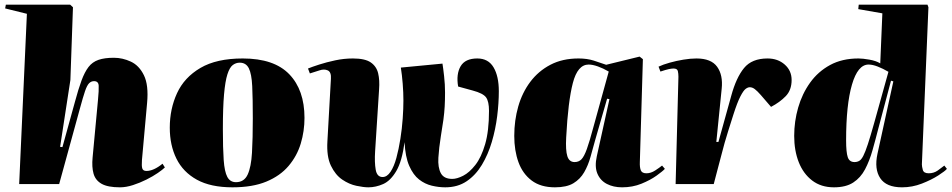

<svg xmlns="http://www.w3.org/2000/svg" viewBox="-20 -787 4069 821"><path d="M685 -71Q676 -62 655 -47.5Q634 -33 606 -19Q578 -5 548.5 4.5Q519 14 493 14Q441 14 414.5 -1Q388 -16 380 -44.5Q372 -73 376 -114L399 -360Q403 -401 402 -420.5Q401 -440 382 -440Q370 -440 361 -431Q352 -422 343.5 -397Q335 -372 322 -324L233 0H62L95 -728L2 -751L5 -767H280L292 -756L281 -445L237 -159L247 -158L300 -350Q315 -406 328.5 -442.5Q342 -479 358.5 -500.5Q375 -522 401 -531Q427 -540 467 -540Q504 -540 539.5 -523.5Q575 -507 595.5 -465Q616 -423 609 -347L587 -103Q585 -77 588.5 -66.5Q592 -56 606 -56Q637 -56 675 -87Z M974 14Q881 14 822 -18.5Q763 -51 734.5 -108.5Q706 -166 706 -241Q706 -321 737 -388.5Q768 -456 837 -496.5Q906 -537 1018 -537Q1152 -537 1217 -469.5Q1282 -402 1282 -283Q1282 -226 1266 -173Q1250 -120 1214 -77.5Q1178 -35 1119 -10.5Q1060 14 974 14ZM989 -8Q1024 -8 1039 -40.5Q1054 -73 1057.5 -134Q1061 -195 1061 -281Q1061 -366 1058.5 -418.5Q1056 -471 1044 -495Q1032 -519 1005 -519Q989 -519 975.5 -509Q962 -499 952.5 -469.5Q943 -440 938 -383.5Q933 -327 933 -235Q933 -153 936.5 -103Q940 -53 952 -30.5Q964 -8 989 -8Z M1872 -515Q1875 -497 1879 -461.5Q1883 -426 1883 -391Q1883 -359 1881.5 -332Q1880 -305 1876 -275Q1872 -245 1865 -204Q1857 -154 1854.5 -112.5Q1852 -71 1865 -46.5Q1878 -22 1914 -22Q1934 -22 1960.5 -35.5Q1987 -49 2012.5 -81.5Q2038 -114 2054.5 -170.5Q2071 -227 2071 -313Q2071 -353 2058.5 -370.5Q2046 -388 2001 -400L1939 -417Q1930 -470 1949.5 -503.5Q1969 -537 2021 -537Q2068 -537 2090.5 -499Q2113 -461 2113 -397Q2113 -347 2106 -290.5Q2099 -234 2083 -180Q2067 -126 2040.5 -82Q2014 -38 1975.5 -12Q1937 14 1884 14Q1856 14 1826.5 7Q1797 0 1772 -19.5Q1747 -39 1730 -77.5Q1713 -116 1710 -179Q1699 -97 1674.5 -55.5Q1650 -14 1618.5 0Q1587 14 1555 14Q1535 14 1504 7.5Q1473 1 1443.5 -19Q1414 -39 1395 -78.5Q1376 -118 1380 -183L1395 -450Q1397 -479 1381.5 -486Q1366 -493 1346 -486L1305 -473L1297 -494Q1314 -501 1345 -511Q1376 -521 1413.5 -529Q1451 -537 1489 -537Q1541 -537 1565.5 -520Q1590 -503 1597 -473.5Q1604 -444 1601 -405L1584 -140Q1581 -93 1586.5 -61.5Q1592 -30 1616 -30Q1635 -30 1650 -52.5Q1665 -75 1675 -112Q1685 -149 1692 -193Q1699 -237 1702 -280Q1705 -323 1705 -357Q1705 -391 1702 -429Q1699 -467 1694 -498Z M2716 -94Q2715 -72 2720 -59Q2725 -46 2744 -46Q2763 -46 2781.5 -58Q2800 -70 2811 -79L2823 -65Q2814 -55 2787.5 -36Q2761 -17 2723 -1.5Q2685 14 2640 14Q2603 14 2575 -0.5Q2547 -15 2534.5 -44.5Q2522 -74 2532 -119L2586 -363L2576 -365L2525 -188Q2515 -152 2505 -116Q2495 -80 2478 -50.5Q2461 -21 2432 -3.5Q2403 14 2353 14Q2292 14 2253.5 -15Q2215 -44 2197 -93.5Q2179 -143 2179 -206Q2179 -272 2196 -331.5Q2213 -391 2247.5 -437Q2282 -483 2333.5 -510Q2385 -537 2454 -537Q2490 -537 2518.5 -528Q2547 -519 2572 -510L2715 -545L2729 -534ZM2437 -94Q2455 -94 2466.5 -106Q2478 -118 2489.5 -150Q2501 -182 2517 -242L2583 -481Q2559 -495 2536.5 -503Q2514 -511 2497 -511Q2450 -511 2429.5 -432Q2409 -353 2401 -199Q2398 -144 2406 -119Q2414 -94 2437 -94Z M2881 -459Q2881 -472 2878.5 -483Q2876 -494 2860 -494Q2852 -494 2840 -491.5Q2828 -489 2804 -481L2796 -502Q2815 -511 2843.5 -519Q2872 -527 2902.5 -532Q2933 -537 2958 -537Q3021 -537 3046.5 -501.5Q3072 -466 3066 -408L3043 -180H3052L3107 -378Q3128 -455 3161.5 -496Q3195 -537 3262 -537Q3306 -537 3335.5 -511Q3365 -485 3365 -445Q3365 -402 3340 -376Q3315 -350 3277 -330L3233 -381Q3218 -398 3207.5 -406Q3197 -414 3186 -414Q3178 -414 3168.5 -407Q3159 -400 3146 -375Q3133 -350 3116 -297Q3103 -256 3094 -227.5Q3085 -199 3078.5 -176Q3072 -153 3066.5 -131Q3061 -109 3053 -80L3032 0H2869Z M3922 -84Q3922 -75 3926 -60.5Q3930 -46 3951 -46Q3973 -46 3990 -58Q4007 -70 4018 -79L4029 -65Q4022 -56 3992.5 -37Q3963 -18 3922 -2Q3881 14 3837 14Q3770 14 3744 -25Q3718 -64 3732 -129L3800 -439L3790 -442L3737 -242Q3724 -191 3711 -145Q3698 -99 3679 -63Q3660 -27 3628.5 -6.5Q3597 14 3546 14Q3491 14 3453 -15Q3415 -44 3395.5 -93.5Q3376 -143 3376 -206Q3376 -268 3393 -327Q3410 -386 3444 -433.5Q3478 -481 3529.5 -509Q3581 -537 3651 -537Q3669 -537 3697.5 -532Q3726 -527 3744 -516L3753 -730L3650 -748L3652 -767H3946L3950 -756ZM3634 -94Q3645 -94 3654 -99Q3663 -104 3671.5 -120.5Q3680 -137 3691 -170.5Q3702 -204 3718 -261L3779 -480Q3755 -494 3733 -502.5Q3711 -511 3694 -511Q3648 -511 3623 -425Q3598 -339 3598 -187Q3598 -136 3605 -115Q3612 -94 3634 -94Z"/></svg>

Font: Literata 72pt Black
Style: Italic
Weight: 900
Italic angle: -2°
Designer: Latin by Veronika Burian and Jose Scaglione. Greek by Irene Vlachou. Cyrillic by Vera Evstafieva
Foundry: TypeTogether
Version: Version 3.002